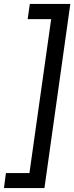

<svg xmlns="http://www.w3.org/2000/svg" viewBox="-25 -836 376 972"><path d="M200 116H-5L5 40H124L234 -739H115L126 -816H331Z"/></svg>

Font: FiraGO
Style: Italic
Weight: 400
Italic angle: -8°
Designer: bBox Type GmbH
Foundry: bBox Type GmbH
Version: Version 1.001